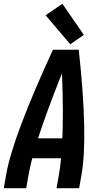

<svg xmlns="http://www.w3.org/2000/svg" viewBox="-34 -999 554 1019"><path d="M-14 0 -1 -74Q34 -273 247 -735H384Q434 -273 399 -74L386 0H266L279 -74Q286 -111 290 -159H137Q125 -111 118 -74L105 0ZM168 -265H297Q303 -408 295 -610Q214 -407 168 -265ZM339 -764 208 -918 297 -979 411 -814Z"/></svg>

Font: Iosevka SS08
Style: Bold Italic
Weight: 700
Italic angle: -10°
Monospace: yes
Designer: Belleve Invis
Foundry: Belleve Invis
Version: 2.1.0; ttfautohint (v1.8.2)